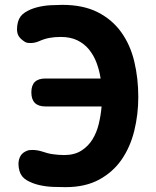

<svg xmlns="http://www.w3.org/2000/svg" viewBox="-20 -760 640 790"><path d="M549 -361Q549 -289 532.5 -222Q516 -155 480.5 -103.5Q445 -52 388 -21Q331 10 250 10Q229 10 199.5 9Q170 8 141.5 1.5Q113 -5 90 -18.5Q67 -32 60 -57Q58 -65 57 -71.5Q56 -78 56 -85Q56 -104 64.5 -118.5Q73 -133 92 -140Q97 -142 102.5 -142.5Q108 -143 113 -143Q123 -143 132.5 -141.5Q142 -140 152 -137Q164 -133 175 -130Q186 -127 197.5 -125.5Q209 -124 220.5 -123Q232 -122 244 -122Q286 -122 314.5 -140Q343 -158 360.5 -186.5Q378 -215 386.5 -250.5Q395 -286 398 -322H167Q138 -322 123.5 -336.5Q109 -351 109 -380Q109 -409 123.5 -423Q138 -437 167 -437H394Q389 -470 377.5 -501Q366 -532 346.5 -556Q327 -580 298.5 -594Q270 -608 230 -608Q204 -608 183 -604Q162 -600 142 -591Q133 -587 124 -585Q115 -583 107 -583Q101 -583 95 -583.5Q89 -584 82 -588Q65 -599 57.5 -610.5Q50 -622 50 -640Q50 -648 51 -655Q52 -662 54 -670Q61 -695 83 -709Q105 -723 132.5 -730Q160 -737 188.5 -738.5Q217 -740 236 -740Q322 -740 381.5 -710Q441 -680 478.5 -628Q516 -576 532.5 -507Q549 -438 549 -361Z"/></svg>

Font: Maple Mono ExtraBold
Style: Regular
Weight: 800
Monospace: yes
Designer: subframe7536
Version: Version 7.000